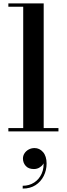

<svg xmlns="http://www.w3.org/2000/svg" viewBox="-20 -770 392 1125"><path d="M236 -750V-19.5H322.5V0H29V-19.5H116V-730.5H29V-750ZM113 335V318.5Q151 318.5 180.2 299.5Q209.5 280.5 224.5 246.8Q239.5 213 234 169.5H239.5Q240 181 231.8 193Q223.5 205 209.5 212.8Q195.5 220.5 178.5 220.5Q147 220.5 130.8 202.2Q114.5 184 114.5 159Q114.5 142 123.8 128Q133 114 148.5 105.8Q164 97.5 182.5 97.5Q211.5 97.5 232.2 121.2Q253 145 253 188.5Q253 227.5 236.2 261Q219.5 294.5 188.2 314.8Q157 335 113 335Z"/></svg>

Font: Bodoni Moda 11pt SemiBold
Style: Regular
Weight: 600
Designer: Owen Earl
Foundry: indestructible type
Version: Version 2.004